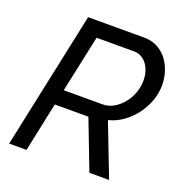

<svg xmlns="http://www.w3.org/2000/svg" viewBox="-128 -822 889 935"><g transform="rotate(20 316.5 -355.0)"><path d="M20 0 171 -710H461Q512 -710 548.5 -683Q585 -656 604 -613Q623 -570 623 -522Q623 -480 608.5 -440Q594 -400 568 -365.5Q542 -331 507.5 -306.5Q473 -282 433 -272L538 0H436L338 -255H164L110 0ZM382 -335Q412 -335 438.5 -350Q465 -365 486 -390.5Q507 -416 518.5 -447.5Q530 -479 530 -512Q530 -545 518.5 -571.5Q507 -598 486.5 -614Q466 -630 439 -630H244L181 -335Z"/></g></svg>

Font: Raleway Thin Medium
Style: Italic
Weight: 500
Italic angle: -12°
Version: Version 4.026